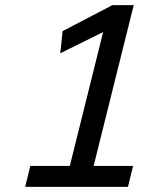

<svg xmlns="http://www.w3.org/2000/svg" viewBox="-20 -728 616 748"><path d="M478.5 0H78.1L98.1 -81.5H252L381.8 -603L214.8 -520.5L224.1 -606.9L418 -708H501L344.7 -81.5H498.5Z"/></svg>

Font: Andika New Basic
Style: Italic
Weight: 400
Italic angle: -14°
Designer: Victor Gaultney, Annie Olsen, Julie Remington, Don Collingsworth, Eric Hays
Foundry: SIL International
Version: Version 5.500